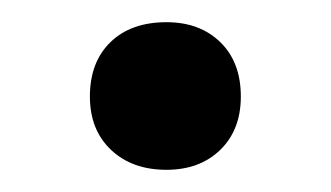

<svg xmlns="http://www.w3.org/2000/svg" viewBox="-20 -147 298 173"><path d="M61 -60Q61 -91 79.5 -109Q98 -127 130 -127Q160 -127 178.5 -109Q197 -91 197 -60Q197 -30 178.5 -12Q160 6 130 6Q99 6 80 -12Q61 -30 61 -60Z"/></svg>

Font: Ysabeau SC Semibold
Style: Regular
Weight: 600
Designer: Christian Thalmann (Catharsis Fonts)
Version: Version 0.003